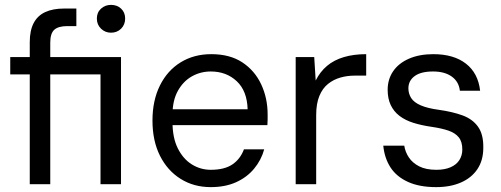

<svg xmlns="http://www.w3.org/2000/svg" viewBox="-20 -755 2055 787"><path d="M102 0V-450H22V-521H102V-582Q102 -630 118 -660.5Q134 -691 165.5 -705.5Q197 -720 243 -720H293V-648H256Q219 -648 202.5 -633Q186 -618 186 -580V-521H476V0H392V-450H186V0ZM435 -621Q411 -621 394 -637.5Q377 -654 377 -679Q377 -704 394 -719.5Q411 -735 435 -735Q460 -735 476.5 -719.5Q493 -704 493 -679Q493 -654 476.5 -637.5Q460 -621 435 -621Z M844 12Q774 12 720 -22Q666 -56 635.5 -117Q605 -178 605 -261Q605 -343 635.5 -404.5Q666 -466 720.5 -499.5Q775 -533 846 -533Q922 -533 973 -499.5Q1024 -466 1050.5 -409.5Q1077 -353 1077 -286Q1077 -276 1077 -266Q1077 -256 1076 -242H668V-307H995Q993 -382 950.5 -422Q908 -462 844 -462Q802 -462 766.5 -442Q731 -422 709 -382.5Q687 -343 687 -284V-256Q687 -190 709 -146.5Q731 -103 766.5 -81Q802 -59 844 -59Q900 -59 932.5 -81Q965 -103 980 -143H1063Q1051 -99 1021.5 -63.5Q992 -28 947.5 -8Q903 12 844 12Z M1192 0V-521H1268L1274 -425Q1292 -461 1320.5 -485Q1349 -509 1389.5 -521Q1430 -533 1481 -533V-445H1433Q1403 -445 1375 -437Q1347 -429 1324.5 -411Q1302 -393 1289 -361.5Q1276 -330 1276 -283V0Z M1768 12Q1699 12 1652 -9.5Q1605 -31 1580.5 -69Q1556 -107 1551 -158H1637Q1641 -132 1656 -109.5Q1671 -87 1698.5 -73Q1726 -59 1769 -59Q1803 -59 1827 -69.5Q1851 -80 1863 -99Q1875 -118 1875 -142Q1875 -174 1860.5 -192Q1846 -210 1818.5 -219.5Q1791 -229 1750 -235Q1708 -241 1674.5 -251.5Q1641 -262 1617.5 -280Q1594 -298 1581.5 -324.5Q1569 -351 1569 -387Q1569 -430 1591.5 -463Q1614 -496 1656.5 -514.5Q1699 -533 1756 -533Q1840 -533 1890 -494Q1940 -455 1948 -383H1865Q1861 -420 1832 -441Q1803 -462 1755 -462Q1705 -462 1679.5 -443Q1654 -424 1654 -393Q1654 -371 1665.5 -353Q1677 -335 1705 -323Q1733 -311 1778 -305Q1835 -297 1876 -282Q1917 -267 1939.5 -235.5Q1962 -204 1961 -149Q1961 -98 1937 -62Q1913 -26 1869.5 -7Q1826 12 1768 12Z"/></svg>

Font: DM Sans 10pt
Style: Regular
Weight: 400
Version: Version 4.004;gftools[0.9.30]